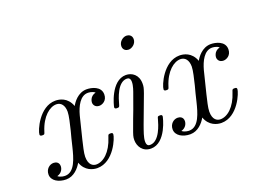

<svg xmlns="http://www.w3.org/2000/svg" viewBox="-101 -882 1489 1118"><g transform="rotate(-20 643.5 -322.5)"><path d="M53 -51C53 -12 95 11 141 11C189 11 222 -27 239 -57C259 0 308 11 334 11C437 11 488 -123 488 -143C488 -153 480 -153 473 -153C461 -153 460 -152 455 -136C428 -50 378 -11 336 -11C316 -11 289 -23 289 -75C289 -99 300 -142 308 -176C319 -218 334 -280 342 -313C356 -365 383 -420 430 -420C433 -420 458 -420 474 -406C434 -396 434 -359 434 -358C434 -345 443 -326 469 -326C487 -326 518 -340 518 -379C518 -430 460 -442 431 -442C376 -442 343 -393 333 -374C311 -434 262 -442 237 -442C137 -442 83 -311 83 -288C83 -278 93 -278 98 -278C111 -278 111 -279 116 -295C143 -381 195 -420 235 -420C264 -420 283 -397 283 -357C283 -333 271 -284 262 -247C251 -206 250 -202 239 -156C223 -91 202 -11 142 -11C139 -11 115 -11 98 -25C128 -33 137 -58 137 -73C137 -99 116 -105 103 -105C78 -105 53 -84 53 -51Z M707 -608C707 -583 727 -575 741 -575C761 -575 789 -594 789 -623C789 -648 769 -656 755 -656C734 -656 707 -636 707 -608ZM546 -288C546 -278 556 -278 561 -278C574 -278 575 -280 579 -294C588 -327 614 -420 672 -420C683 -420 694 -415 694 -392C694 -368 683 -339 676 -320L646 -237C633 -204 621 -171 609 -138C595 -100 591 -89 591 -69C591 -30 615 11 667 11C761 11 794 -139 794 -143C794 -153 786 -153 779 -153C766 -153 766 -151 762 -136C754 -107 727 -11 669 -11C661 -11 647 -12 647 -39C647 -65 660 -98 673 -135L737 -306C747 -335 749 -343 749 -362C749 -417 711 -442 674 -442C580 -442 546 -293 546 -288Z M822 -51C822 -12 864 11 910 11C958 11 991 -27 1008 -57C1028 0 1077 11 1103 11C1206 11 1257 -123 1257 -143C1257 -153 1249 -153 1242 -153C1230 -153 1229 -152 1224 -136C1197 -50 1147 -11 1105 -11C1085 -11 1058 -23 1058 -75C1058 -99 1069 -142 1077 -176C1088 -218 1103 -280 1111 -313C1125 -365 1152 -420 1199 -420C1202 -420 1227 -420 1243 -406C1203 -396 1203 -359 1203 -358C1203 -345 1212 -326 1238 -326C1256 -326 1287 -340 1287 -379C1287 -430 1229 -442 1200 -442C1145 -442 1112 -393 1102 -374C1080 -434 1031 -442 1006 -442C906 -442 852 -311 852 -288C852 -278 862 -278 867 -278C880 -278 880 -279 885 -295C912 -381 964 -420 1004 -420C1033 -420 1052 -397 1052 -357C1052 -333 1040 -284 1031 -247C1020 -206 1019 -202 1008 -156C992 -91 971 -11 911 -11C908 -11 884 -11 867 -25C897 -33 906 -58 906 -73C906 -99 885 -105 872 -105C847 -105 822 -84 822 -51Z"/></g></svg>

Font: CMU Serif
Style: Italic
Weight: 500
Italic angle: -14.04°
Version: Version 0.7.0